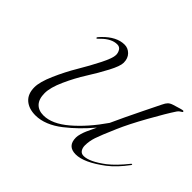

<svg xmlns="http://www.w3.org/2000/svg" viewBox="-174 -1200 1532 1532"><g transform="rotate(45 591.5 -434.5)"><path d="M561 -778Q561 -740 518 -658.5Q475 -577 423.5 -496Q372 -415 329 -319.5Q286 -224 286 -161Q286 -95 317.5 -61.5Q349 -28 405 -28Q502 -28 611.5 -121.5Q721 -215 821 -360Q870 -468 938.5 -607.5Q1007 -747 1012 -757Q1025 -785 1038.5 -798.5Q1052 -812 1078 -820Q1153 -844 1165 -844Q1173 -844 1173 -836Q1173 -833 1167.5 -830Q1162 -827 1152 -820Q1142 -813 1134 -801Q1090 -735 1012.5 -596.5Q935 -458 894 -362Q841 -240 824.5 -190.5Q808 -141 808 -93Q808 -65 821 -45.5Q834 -26 861 -26Q926 -26 1035 -108Q1097 -156 1171 -248Q1175 -254 1179 -254Q1183 -254 1183 -250Q1183 -248 1181 -244Q1113 -152 1043 -98Q900 10 807 10Q713 10 713 -87Q713 -106 721 -133Q729 -160 737.5 -179Q746 -198 759.5 -226Q773 -254 775 -259H774Q725 -202 680 -158Q635 -114 581 -71.5Q527 -29 470.5 -6Q414 17 360 17Q285 17 240 -22Q195 -61 195 -137Q195 -196 238.5 -295.5Q282 -395 334.5 -483Q387 -571 430.5 -657Q474 -743 474 -779Q474 -804 461 -825Q448 -846 421 -846Q358 -846 294 -782Q274 -762 272 -762Q266 -762 266 -768Q266 -774 288 -796Q375 -886 464 -886Q503 -886 532 -857Q561 -828 561 -778Z"/></g></svg>

Font: Miama Nueva
Style: Medium
Weight: 400
Italic angle: -28°
Version: Version 1.0